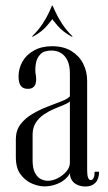

<svg xmlns="http://www.w3.org/2000/svg" viewBox="-20 -667 389 692"><path d="M46.8 -391.1Q46.8 -380.9 49.2 -370.4Q51.8 -359.9 59.2 -353.3Q66.8 -346.8 80.8 -346.8Q92.1 -346.8 98.9 -351.9Q105.8 -357 108.2 -365.1Q110.6 -373.2 110.3 -383.6Q110 -394 107.8 -404.5Q106.2 -421.2 109.6 -439.9Q113 -458.5 125.7 -471.6Q138.4 -484.8 165.1 -484.8Q184.5 -484.8 199.4 -476.1Q214.2 -467.4 223.1 -449.1Q231.9 -430.9 231.9 -401.8V-43.9Q231.9 -27.5 239.6 -16.5Q247.2 -5.5 260.2 -0.1Q273.1 5.2 287.9 5.2Q311 5.2 324.1 -8.5Q337.1 -22.2 337.1 -48H321.1Q321.1 -33.9 317.4 -25.9Q313.8 -17.9 306.9 -17.9Q300.8 -17.9 297.4 -26.9Q294.1 -36 294.1 -53.1V-375.5Q294.1 -409.6 279.6 -437.9Q265.1 -466.1 237.1 -483.2Q209 -500.4 167.9 -500.4Q129.9 -500.4 102.6 -485.2Q75.2 -470 61 -445.1Q46.8 -420.2 46.8 -391.1ZM231.9 -319.5Q223.1 -310.1 200.6 -301.6Q178.1 -293 150.3 -282.2Q122.5 -271.5 96.6 -256.2Q70.6 -241 53.9 -218.9Q37.1 -196.9 37.1 -164.9V-100.8Q37.1 -61 54.4 -38.1Q71.8 -15.2 95.7 -5.2Q119.6 4.8 139.9 4.8Q163.2 4.8 185.6 -3.9Q208 -12.6 222.8 -29.1Q237.5 -45.6 237.5 -67.5L242 -65.2V-319.5ZM231.9 -301.5V-80.5Q231.9 -63.6 219.1 -48.9Q206.4 -34.2 188.1 -24.8Q169.9 -15.4 152.6 -15.4Q140 -15.4 127.2 -21.6Q114.5 -27.9 106 -44.2Q97.5 -60.5 97.5 -88.8V-182Q97.5 -207 109.2 -225.1Q121 -243.1 138.8 -254.9Q156.5 -266.8 175.6 -274.8Q194.8 -282.9 210.1 -289Q225.4 -295.1 231.9 -301.5ZM98.8 -535 94.9 -535.4Q119 -558.6 134.6 -582.9Q150.1 -607.2 158.2 -625.6Q166.4 -643.9 167.4 -646.9H169.4L170 -600Q168 -596.4 149.4 -574.3Q130.8 -552.2 98.8 -535ZM238 -535Q206.6 -552.2 187.7 -574.3Q168.8 -596.4 166.8 -600L167.4 -646.9H169.4Q171 -643.9 179.1 -625.6Q187.2 -607.2 202.8 -582.9Q218.4 -558.6 241.9 -535.4Z"/></svg>

Font: Emberly Black
Style: Regular
Weight: 900
Designer: Rajesh Rajput
Foundry: Rajesh Rajput
Version: Version 1.000